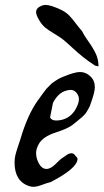

<svg xmlns="http://www.w3.org/2000/svg" viewBox="-20 -758 413 766"><path d="M124 -710Q124 -722.7 136.7 -730.5Q149.4 -738.3 162.1 -738.3Q182.6 -738.3 223.6 -718.8Q242.2 -710 254.9 -697.3Q267.6 -684.6 281.7 -665.5Q295.9 -646.5 306.6 -634.8Q314.5 -618.2 333 -592.3Q351.6 -566.4 362.3 -543.5Q373 -520.5 373 -493.2Q360.4 -496.1 359.4 -496.1Q331.1 -514.6 311 -530.8Q291 -546.9 270.5 -565.9Q250 -585 232.4 -599.6Q218.8 -610.4 197.3 -623Q175.8 -635.7 161.1 -647.5Q146.5 -659.2 135.7 -678.7Q124 -698.2 124 -710ZM124 -147.5Q124 -126 135.3 -105.5Q146.5 -85 164.1 -84H165Q182.6 -84 202.1 -104Q221.7 -124 230.5 -128.9Q234.4 -130.9 241.2 -136.2Q248 -141.6 253.4 -144Q258.8 -146.5 264.6 -146.5H267.6Q272.5 -145.5 275.9 -142.6Q279.3 -139.6 282.7 -134.8Q286.1 -129.9 289.1 -127V-124Q289.1 -86.9 181.6 -31.2Q170.9 -29.3 148.9 -21Q127 -12.7 114.3 -12.7Q105.5 -12.7 95.7 -15.6Q38.1 -35.2 38.1 -109.4Q38.1 -124 41 -137.2Q43.9 -150.4 51.3 -172.4Q58.6 -194.3 61.5 -203.1Q89.8 -299.8 130.9 -357.4Q132.8 -359.4 140.6 -370.6Q148.4 -381.8 150.4 -384.3Q152.3 -386.7 159.2 -396Q166 -405.3 168.9 -407.7Q171.9 -410.2 178.7 -417.5Q185.5 -424.8 189.9 -427.7Q194.3 -430.7 201.2 -435.5Q208 -440.4 215.3 -444.3Q222.7 -448.2 230.5 -451.2Q277.3 -470.7 298.8 -470.7Q323.2 -470.7 340.8 -453.1Q358.4 -436.5 358.4 -410.2Q358.4 -389.6 340.8 -341.8Q338.9 -335 335.9 -329.6Q333 -324.2 329.6 -318.4Q326.2 -312.5 323.7 -308.6Q321.3 -304.7 315.9 -299.3Q310.5 -293.9 308.1 -291.5Q305.7 -289.1 298.8 -283.7Q292 -278.3 290 -276.4Q288.1 -274.4 279.8 -268.1Q271.5 -261.7 269.5 -259.8Q251 -245.1 201.2 -229Q151.4 -212.9 134.8 -183.6Q124 -164.1 124 -147.5ZM294.9 -362.3Q294.9 -376 285.2 -387.7Q275.4 -399.4 261.7 -399.4Q251 -399.4 238.3 -394.5Q210.9 -384.8 191.4 -347.7Q180.7 -293 179.7 -289.1Q186.5 -277.3 203.1 -277.3H209Q254.9 -280.3 279.3 -318.4Q294.9 -344.7 294.9 -362.3Z"/></svg>

Font: Essays1743
Style: Italic
Weight: 500
Italic angle: -10°
Designer: Based on the typeface in a 1743 English translation of the essays of Montaigne.  PostScript/TrueType font designed by Jo
Version: Version 002.100